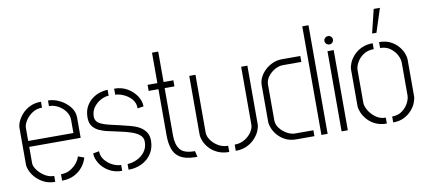

<svg xmlns="http://www.w3.org/2000/svg" viewBox="-67 -970 2711 1217"><g transform="rotate(-10 1288.0 -362.0)"><path d="M204 0Q164 0 133.5 -15Q103 -30 82 -52.5Q61 -75 50.5 -99Q40 -123 40 -141V-377Q40 -395 50.5 -418.5Q61 -442 81.5 -464.5Q102 -487 132.5 -501.5Q163 -516 203 -516V-478Q167 -478 139.5 -459.5Q112 -441 96 -415.5Q80 -390 80 -369V-285H371V-369Q371 -399 353 -424Q335 -449 307 -464.5Q279 -480 248 -480V-516Q286 -516 323.5 -497Q361 -478 386 -447Q411 -416 411 -378V-247H80V-141Q80 -123 97 -99Q114 -75 142.5 -56.5Q171 -38 204 -38ZM248 0V-41Q284 -41 310 -57Q336 -73 352.5 -94.5Q369 -116 373 -134L412 -120Q403 -88 381 -60.5Q359 -33 325.5 -16.5Q292 0 248 0Z M675 5V-32Q702 -32 733 -45.5Q764 -59 785.5 -86Q807 -113 807 -153Q807 -179 787 -196Q767 -213 733.5 -224Q700 -235 658.5 -243.5Q617 -252 575 -262Q560 -266 536.5 -275.5Q513 -285 494.5 -306Q476 -327 476 -365Q476 -405 491 -434Q506 -463 530 -481.5Q554 -500 581 -508.5Q608 -517 632 -517V-479Q609 -479 582 -465Q555 -451 535.5 -425.5Q516 -400 516 -365Q516 -335 542 -320Q568 -305 617 -294.5Q666 -284 735 -266Q747 -263 765.5 -256.5Q784 -250 803 -237Q822 -224 834.5 -203.5Q847 -183 847 -153Q847 -105 824 -69.5Q801 -34 762 -14.5Q723 5 675 5ZM634 5Q586 5 549.5 -16.5Q513 -38 492.5 -71Q472 -104 472 -136L511 -143Q511 -111 531 -86Q551 -61 579.5 -47Q608 -33 634 -33ZM799 -368Q799 -405 776.5 -429.5Q754 -454 724.5 -466Q695 -478 674 -478V-517Q723 -517 759.5 -495Q796 -473 817 -440.5Q838 -408 838 -374Z M1104 0Q1043 -1 1009.5 -21.5Q976 -42 963 -79.5Q950 -117 950 -168V-465H887V-504H950V-700H990V-504H1053V-465H990V-159Q990 -102 1014.5 -70Q1039 -38 1109 -38H1110L1119 0Z M1365 5V-35Q1401 -35 1429.5 -52Q1458 -69 1474.5 -93.5Q1491 -118 1491 -142V-514H1531V-137Q1531 -119 1521 -95Q1511 -71 1490 -48Q1469 -25 1438 -10Q1407 5 1365 5ZM1323 5Q1281 5 1249.5 -9.5Q1218 -24 1197.5 -46.5Q1177 -69 1167 -93.5Q1157 -118 1157 -137V-514H1197V-142Q1197 -119 1214 -94Q1231 -69 1259.5 -52Q1288 -35 1323 -35Z M1756 0Q1716 0 1686.5 -15Q1657 -30 1637.5 -52.5Q1618 -75 1608.5 -99Q1599 -123 1599 -141V-377Q1599 -403 1611.5 -427.5Q1624 -452 1645.5 -472Q1667 -492 1694.5 -504Q1722 -516 1753 -516H1872V-478H1754Q1727 -478 1700.5 -463Q1674 -448 1656.5 -424Q1639 -400 1639 -373V-143Q1639 -115 1658 -91Q1677 -67 1703.5 -52.5Q1730 -38 1754 -38H1872V0ZM1917 0V-699H1957V0Z M2047 0V-516H2087V0ZM2067 -556Q2056 -556 2047.5 -564Q2039 -572 2039 -583Q2039 -594 2047.5 -602Q2056 -610 2067 -610Q2078 -610 2086 -602Q2094 -594 2094 -583Q2094 -572 2086 -564Q2078 -556 2067 -556Z M2345 -577 2382 -729H2422L2373 -577ZM2338 1Q2296 1 2265 -14Q2234 -29 2214 -52Q2194 -75 2184 -99Q2174 -123 2174 -141V-376Q2174 -394 2184 -418Q2194 -442 2214.5 -464.5Q2235 -487 2266 -501.5Q2297 -516 2338 -516V-478Q2298 -478 2270.5 -459Q2243 -440 2228.5 -413.5Q2214 -387 2214 -363V-154Q2214 -133 2230 -105.5Q2246 -78 2274 -57.5Q2302 -37 2338 -37ZM2379 1V-37Q2417 -37 2443.5 -56.5Q2470 -76 2484 -103Q2498 -130 2498 -152V-363Q2498 -386 2484 -412.5Q2470 -439 2443.5 -458.5Q2417 -478 2379 -478V-516Q2420 -516 2449.5 -501.5Q2479 -487 2499 -464.5Q2519 -442 2528.5 -418Q2538 -394 2538 -376V-141Q2538 -123 2528.5 -98.5Q2519 -74 2499 -51.5Q2479 -29 2449.5 -14Q2420 1 2379 1Z"/></g></svg>

Font: Stick No Bills ExtraLight ExtraLight
Style: Regular
Weight: 250
Version: Version 2.000